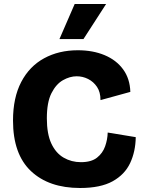

<svg xmlns="http://www.w3.org/2000/svg" viewBox="-20 -925 726 959"><path d="M380 14Q224 14 134.5 -70.5Q45 -155 45 -323Q45 -437 86 -515.5Q127 -594 200.5 -634Q274 -674 369 -674Q444 -674 502.5 -649.5Q561 -625 595 -578.5Q629 -532 631 -466L482 -425Q482 -465 464.5 -491Q447 -517 420 -530.5Q393 -544 363 -544Q329 -544 294.5 -524.5Q260 -505 237 -459.5Q214 -414 214 -334Q214 -256 236.5 -208Q259 -160 298 -137.5Q337 -115 384 -115Q436 -115 464.5 -137.5Q493 -160 505 -194Q517 -228 518 -263L658 -240Q657 -168 630 -110.5Q603 -53 542.5 -19.5Q482 14 380 14ZM397 -730H277L353 -905H510Z"/></svg>

Font: Bricolage Grotesque 12pt ExtraBold
Style: Regular
Weight: 800
Designer: Mathieu Triay
Foundry: Atelier Triay
Version: Version 1.001; ttfautohint (v1.8.4.7-5d5b);gftools[0.9.33.de